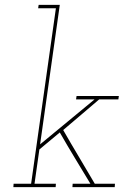

<svg xmlns="http://www.w3.org/2000/svg" viewBox="-20 -770 527 790"><path d="M279 -14 278 0H452L453 -14H370Q338 -69 305 -124Q272 -179 240 -235Q281 -270 313 -297Q345 -324 388 -361H467L469 -375H295L293 -361H369L145 -176L226 -750H139L137 -736H210L108 -14H36L35 0H209L210 -14H122L142 -155L226 -225Q257 -171 288.5 -119Q320 -67 352 -14Z"/></svg>

Font: Josefin Slab Thin
Style: Italic
Weight: 100
Italic angle: -12°
Designer: Santiago Orozco
Foundry: Typemade
Version: Version 2.000